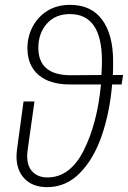

<svg xmlns="http://www.w3.org/2000/svg" viewBox="-20 -760 527 791"><path d="M481 -412H442Q432 -296 399 -200.5Q366 -105 309 -47Q252 11 174 11Q115 11 81.5 -23.5Q48 -58 48 -115Q48 -124 50 -144L77 -342H122L94 -143Q92 -125 92 -117Q92 -74 115 -51.5Q138 -29 175 -29Q269 -29 325 -140.5Q381 -252 396 -412H269Q184 -412 138.5 -451.5Q93 -491 93 -562Q93 -609 114.5 -650Q136 -691 175.5 -715.5Q215 -740 269 -740Q356 -740 401 -678.5Q446 -617 446 -507Q446 -470 445 -451H487ZM398 -451Q400 -489 400 -509Q400 -702 268 -702Q208 -702 173 -662.5Q138 -623 138 -563Q138 -450 272 -450Z"/></svg>

Font: Fira Sans Condensed ExtraLight
Style: Italic
Weight: 275
Width: 3
Italic angle: -8°
Designer: Carrois Corporate & Edenspiekermann AG
Foundry: Carrois Corporate GbR & Edenspiekermann AG
Version: Version 4.203